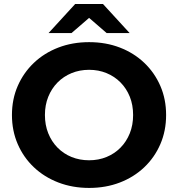

<svg xmlns="http://www.w3.org/2000/svg" viewBox="-20 -921 884 953"><path d="M422.5 11.8Q339.9 11.8 269.6 -15.2Q199.4 -42.2 147.9 -91.1Q96.4 -140 67.9 -206Q39.3 -271.9 39.3 -350.2Q39.3 -428.5 67.9 -494.1Q96.5 -559.8 148 -608.9Q199.6 -658 269.6 -684.9Q339.5 -711.8 422.2 -711.8Q505.2 -711.8 574.8 -685Q644.4 -658.2 695.9 -609.3Q747.3 -560.4 775.9 -494.5Q804.5 -428.7 804.5 -350.1Q804.5 -271.6 775.9 -205.5Q747.3 -139.4 695.9 -90.6Q644.4 -41.8 574.8 -15Q505.2 11.8 422.5 11.8ZM422.2 -125.5Q469.1 -125.5 508.8 -141.8Q548.5 -158.1 578.1 -188.1Q607.7 -218.1 624.2 -259.2Q640.7 -300.3 640.7 -350.2Q640.7 -400.1 624.3 -440.9Q607.8 -481.8 578.2 -511.8Q548.6 -541.8 508.8 -558.1Q469.1 -574.5 422.2 -574.5Q375.3 -574.5 335.4 -558.1Q295.5 -541.8 265.8 -511.8Q236.1 -481.7 219.6 -440.8Q203 -399.8 203 -350.2Q203 -300.6 219.5 -259.4Q236 -218.3 265.7 -188.1Q295.4 -158 335.3 -141.7Q375.3 -125.5 422.2 -125.5ZM221.1 -757 353.3 -901.3H491L623.3 -757H509.2L370.8 -876.7H473.6L335.2 -757Z"/></svg>

Font: Montserrat Thin
Style: Regular
Weight: 100
Designer: Julieta Ulanovsky
Foundry: Julieta Ulanovsky
Version: Version 9.000